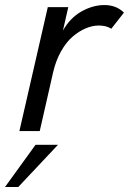

<svg xmlns="http://www.w3.org/2000/svg" viewBox="-51 -516 508 756"><path d="M25.4 0 137.2 -487.8H217.8L196.8 -395.5Q224.6 -445.3 269.5 -470.7Q314.5 -496.1 359.9 -496.1Q407.2 -496.1 437 -466.3L387.2 -402.8Q367.7 -415.5 337.9 -415.5Q313 -415.5 286.9 -404.5Q260.7 -393.6 235.6 -372.3Q210.4 -351.1 189.7 -314.5Q168.9 -277.8 158.2 -231.4L105.5 0ZM-31.2 220.2 88.9 54.2H177.2L21 220.2Z"/></svg>

Font: HK Grotesk Medium Legacy Italic
Style: Regular
Weight: 500
Italic angle: -13°
Designer: Alfredo Marco Pradil
Foundry: Hanken Design Co.
Version: Version 2.022;PS 002.022;hotconv 1.0.88;makeotf.lib2.5.64775